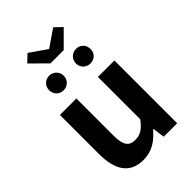

<svg xmlns="http://www.w3.org/2000/svg" viewBox="-287 -1089 1211 1211"><g transform="rotate(-45 318.5 -483.5)"><path d="M245 14C322 14 376 -23 424 -80H428L439 0H559V-560H412V-182C374 -132 344 -112 298 -112C244 -112 220 -142 220 -229V-560H73V-210C73 -70 125 14 245 14ZM205 -981 157 -935 261 -832H379L482 -935L434 -981L322 -904H317ZM200 -653C237 -653 265 -681 265 -718C265 -754 237 -783 200 -783C162 -783 135 -754 135 -718C135 -681 162 -653 200 -653ZM440 -653C478 -653 504 -681 504 -718C504 -754 478 -783 440 -783C402 -783 374 -754 374 -718C374 -681 402 -653 440 -653Z"/></g></svg>

Font: Noto Sans CJK KR Bold
Style: Regular
Weight: 700
Designer: Ryoko NISHIZUKA (kana & ideographs); Paul D. Hunt (Latin, Greek & Cyrillic); Wenlong ZHANG (bopomofo); Sandoll Communica
Foundry: Adobe Systems Incorporated
Version: Version 1.004;PS 1.004;hotconv 1.0.82;makeotf.lib2.5.63406